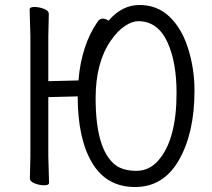

<svg xmlns="http://www.w3.org/2000/svg" viewBox="-20 -733 851 771"><path d="M444 -70Q475 -47 527.5 -47Q580 -47 616 -89Q689 -172 689 -360Q689 -481 654 -560Q615 -648 535 -648Q511 -648 481.5 -628.5Q452 -609 425 -570Q364 -482 364 -339Q364 -131 444 -70ZM100 -17 102 -106V-589L99 -695Q99 -705 118 -705Q137 -705 156.5 -697.5Q176 -690 176 -677L174 -588V-407L295 -410Q307 -552 372 -646Q380 -658 392.5 -658Q405 -658 416 -650Q470 -713 540.5 -713Q611 -713 660.5 -666Q710 -619 735.5 -538Q761 -457 761 -369Q761 -200 699 -91Q637 18 522.5 18Q408 18 350 -79Q292 -176 292 -346L174 -343V-105L177 1Q177 11 158 11Q139 11 119.5 3.5Q100 -4 100 -17Z"/></svg>

Font: LXGW WenKai
Style: Regular
Weight: 400
Designer: LXGW / Fontworks Inc.
Foundry: LXGW / Fontworks Inc.
Version: Version 1.520; June 14, 2025